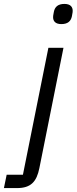

<svg xmlns="http://www.w3.org/2000/svg" viewBox="-107 -760 391 980"><path d="M206 -637C239 -637 255 -652 260 -677C264 -696 264 -701 264 -705C264 -724 253 -740 222 -740C189 -740 173 -725 168 -700C164 -681 164 -676 164 -672C164 -653 175 -637 206 -637ZM10 132H-73L-87 200H-20C50 200 80 168 94 98L217 -516H140Z"/></svg>

Font: Braiins Sans
Style: Italic
Weight: 400
Italic angle: -11.31°
Designer: Mike Abbink, Paul van der Laan, Pieter van Rosmalen, Jiri Chlebus, Lubos Buracinsky
Foundry: Bold Monday, Sudetype
Version: Version 1.000;hotconv 1.0.109;makeotfexe 2.5.65596